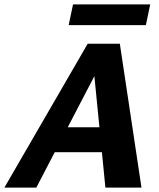

<svg xmlns="http://www.w3.org/2000/svg" viewBox="-44 -858 728 878"><path d="M438 0 381 -576H422L122 0H-24L357 -658H504L603 0ZM123 -162 188 -276H472L504 -162ZM270 -743 290 -838H643L623 -743Z"/></svg>

Font: Ysabeau Infant ExtraBold
Style: Italic
Weight: 800
Italic angle: -12°
Designer: Christian Thalmann (Catharsis Fonts)
Version: Version 2.001;gftools[0.9.30]; featfreeze: ss01,ss02,lnum